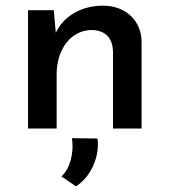

<svg xmlns="http://www.w3.org/2000/svg" viewBox="-20 -454 600 678"><path d="M170 -418H79V0H180V-191C180 -283 233 -348 304 -348C355 -347 377 -317 379 -274V0H480V-309C478 -383 422 -434 344 -434C266 -434 204 -396 177 -338ZM248 204C306 168 333 90 324 35L234 34C242 84 228 141 197 169Z"/></svg>

Font: Reem Kufi
Style: Regular
Weight: 400
Designer: Khaled Hosny
Version: Version 0.007